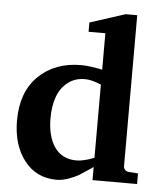

<svg xmlns="http://www.w3.org/2000/svg" viewBox="-53 -787 715 845"><g transform="rotate(5 304.0 -364.0)"><path d="M583 0H386.2V-58.1Q383.8 -56.6 365.5 -43.9Q347.2 -31.2 328.6 -19.8Q310.1 -8.3 281.7 2Q253.4 12.2 228 12.2Q138.2 12.2 85.2 -56.4Q32.2 -125 32.2 -232.9Q32.2 -358.9 104.5 -429.4Q176.8 -500 293 -500Q310.1 -500 333.3 -497.1Q356.4 -494.1 371.1 -491.2L386.2 -487.8V-648.9H312V-689.9L467.8 -740.2H519V-73.2Q519 -64 525.4 -57.4Q531.7 -50.8 541 -49.8L583 -46.9ZM386.2 -99.1V-421.9Q344.7 -439.9 314.9 -439.9Q270 -439.9 238.5 -415Q207 -390.1 192.6 -349.4Q178.2 -308.6 178.2 -255.9Q178.2 -174.8 211.4 -127.4Q244.6 -80.1 308.1 -80.1Q324.2 -80.1 343.8 -85Q363.3 -89.8 375 -94.7Z"/></g></svg>

Font: Veleka
Style: Bold
Weight: 700
Designer: Stefan Peev, Context Ltd, 2016; SIL International, 1997-2014.
Foundry: Stefan Peev, Context Ltd, 2016
Version: Version 1.000